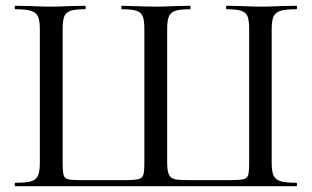

<svg xmlns="http://www.w3.org/2000/svg" viewBox="-20 -645 1081 665"><path d="M33 -12Q70 -12 87.5 -17Q105 -22 111.5 -36.5Q118 -51 118 -81V-544Q118 -574 111.5 -588Q105 -602 87.5 -607.5Q70 -613 33 -613Q31 -613 31 -619Q31 -625 33 -625L85 -624Q129 -622 155 -622Q182 -622 226 -624L274 -625Q277 -625 277 -619Q277 -613 274 -613Q240 -613 224 -607.5Q208 -602 202.5 -588Q197 -574 197 -544V-83Q197 -49 200.5 -38Q204 -27 216.5 -24Q229 -21 267 -21H406Q445 -21 459 -24.5Q473 -28 476.5 -39.5Q480 -51 480 -83V-544Q480 -574 474.5 -588Q469 -602 453 -607.5Q437 -613 403 -613Q400 -613 400 -619Q400 -625 403 -625Q496 -622 520 -622Q546 -622 588 -624L638 -625Q640 -625 640 -619Q640 -613 638 -613Q603 -613 587 -607.5Q571 -602 565 -588Q559 -574 559 -544V-82Q559 -52 565.5 -39.5Q572 -27 586.5 -24Q601 -21 638 -21H768Q808 -21 822 -24Q836 -27 839.5 -38.5Q843 -50 843 -83V-544Q843 -574 837.5 -588Q832 -602 815.5 -607.5Q799 -613 765 -613Q763 -613 763 -619Q763 -625 765 -625L814 -624Q858 -622 885 -622Q913 -622 955 -624L1006 -625Q1009 -625 1009 -619Q1009 -613 1006 -613Q969 -613 951.5 -607.5Q934 -602 927.5 -588Q921 -574 921 -544V-81Q921 -51 927.5 -37Q934 -23 951.5 -17.5Q969 -12 1006 -12Q1009 -12 1009 -6Q1009 0 1006 0H33Q31 0 31 -6Q31 -12 33 -12Z"/></svg>

Font: Cormorant Unicase Medium
Style: Regular
Weight: 500
Designer: Christian Thalmann (Catharsis Fonts)
Foundry: Catharsis Fonts
Version: Version 4.000